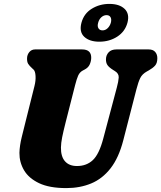

<svg xmlns="http://www.w3.org/2000/svg" viewBox="-20 -953 826 983"><path d="M508.5 -243 578 -504.5Q586.5 -535.5 587.8 -556Q589 -576.5 568.5 -589L560.5 -594Q538 -608 530 -620Q522 -632 522.5 -650.5Q523 -671 536.5 -685.5Q550 -700 576.5 -700H740.5Q763.5 -700 774.5 -687.2Q785.5 -674.5 785.5 -655Q785.5 -630 773.8 -617Q762 -604 741.5 -592.5L732.5 -587.5Q708 -574 698 -553.5Q688 -533 678.5 -496L611 -234Q588 -145 546 -91.2Q504 -37.5 446.8 -13.8Q389.5 10 319.5 10Q233 10 180 -15.2Q127 -40.5 103 -81.5Q79 -122.5 79.5 -170.5Q80.5 -207.5 91.2 -250.8Q102 -294 110 -326.5L156.5 -512.5Q163.5 -540 162 -564.2Q160.5 -588.5 152 -596.5L145.5 -602.5Q130 -616.5 124 -626.5Q118 -636.5 118.5 -655Q119 -673 130.2 -686.5Q141.5 -700 160 -700H400Q448 -700 447 -656Q446.5 -639 439.2 -622.8Q432 -606.5 412.5 -596.5L404 -592Q388 -583.5 380.2 -566Q372.5 -548.5 364.5 -517L316 -326.5Q304 -279 298.2 -250Q292.5 -221 292 -198Q291.5 -151 313 -127Q334.5 -103 374 -103Q423 -103 455.2 -133.2Q487.5 -163.5 508.5 -243ZM488.5 -739.5Q438.5 -739.5 411.5 -764.5Q384.5 -789.5 397 -836.5Q409.5 -883.5 449.8 -908.2Q490 -933 540 -933Q591.5 -933 618 -907.5Q644.5 -882 632.5 -836.5Q620 -791 580 -765.2Q540 -739.5 488.5 -739.5ZM525.5 -875.5Q511 -875.5 499 -864.8Q487 -854 482.5 -836.5Q477.5 -819 484 -808.2Q490.5 -797.5 505 -797.5Q519.5 -797.5 531 -808.5Q542.5 -819.5 547.5 -836.5Q552 -854 546 -864.8Q540 -875.5 525.5 -875.5Z"/></svg>

Font: Fraunces 144pt SuperSoft Black
Style: Italic
Weight: 900
Italic angle: -16°
Version: Version 1.000;[b76b70a41]